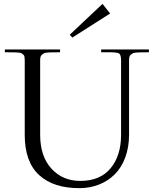

<svg xmlns="http://www.w3.org/2000/svg" viewBox="-20 -954 793 985"><path d="M4.9 -686V-700.2H288.1V-686Q277.8 -685.5 262.2 -685.5Q246.6 -685.5 239 -685.3Q231.4 -685.1 220.9 -684.1Q210.4 -683.1 205.6 -680.7Q200.7 -678.2 195.3 -673.8Q189.9 -669.4 188 -662.4Q186 -655.3 186 -645V-263.2Q186 -152.8 243.4 -89.4Q300.8 -25.9 392.1 -25.9Q493.7 -25.9 547.4 -90.8Q601.1 -155.8 601.1 -262.2V-645Q601.1 -674.8 588.9 -680.7Q576.7 -686.5 527.3 -686Q509.3 -686 499 -686V-700.2H744.1V-686Q733.9 -685.5 718.3 -685.5Q702.6 -685.5 695.1 -685.3Q687.5 -685.1 677 -684.1Q666.5 -683.1 661.6 -680.7Q656.7 -678.2 651.4 -673.8Q646 -669.4 644 -662.4Q642.1 -655.3 642.1 -645V-264.2Q642.1 -198.7 622.6 -146.2Q603 -93.8 568.8 -59.8Q534.7 -25.9 489 -7.6Q443.4 10.7 390.1 11.2Q254.9 12.2 180.9 -55.7Q106.9 -123.5 106.9 -262.2V-645Q106.9 -655.3 105.7 -662.4Q104.5 -669.4 99.6 -673.8Q94.7 -678.2 90.8 -680.7Q86.9 -683.1 76.2 -684.1Q65.4 -685.1 58.3 -685.3Q51.3 -685.5 33.9 -685.5Q16.6 -685.5 4.9 -686ZM337.9 -775.9 351.1 -761.2 544.9 -884.8 505.9 -934.1Z"/></svg>

Font: Ortica Linear Light
Style: Regular
Weight: 300
Designer: Benedetta Bovani
Foundry: Collletttivo
Version: Version 2.000;Glyphs 3.1.2 (3151)